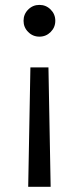

<svg xmlns="http://www.w3.org/2000/svg" viewBox="-20 -545 315 768"><path d="M173.8 -275.4 182.6 202.1H92.8L101.6 -275.4ZM137.7 -525.4Q164.1 -525.4 182.6 -506.8Q201.2 -488.3 201.2 -461.9Q201.2 -435.5 182.6 -417Q164.1 -398.4 137.7 -398.4Q111.3 -398.4 92.8 -417Q74.2 -435.5 74.2 -461.9Q74.2 -488.3 92.8 -506.8Q111.3 -525.4 137.7 -525.4Z"/></svg>

Font: Reddit Sans
Style: Regular
Weight: 400
Designer: Stephen Hutchings
Foundry: Reddit
Version: Version 1.014